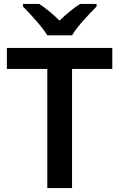

<svg xmlns="http://www.w3.org/2000/svg" viewBox="-20 -958 608 978"><path d="M221 -778H347C373 -823 435 -888 472 -925V-938H388C353 -916 319 -887 283 -853C249 -887 215 -915 180 -938H97V-925C134 -887 194 -823 221 -778ZM347 0V-607H552V-714H15V-607H221V0Z"/></svg>

Font: Noto Sans Syriac SemiBold
Style: Regular
Weight: 600
Designer: Patrick Giasson and the Monotype Design Team
Foundry: Monotype Imaging Inc.
Version: Version 3.000